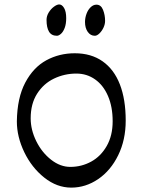

<svg xmlns="http://www.w3.org/2000/svg" viewBox="-20 -837 649 868"><path d="M548.3 -292Q548.3 -204.6 514.4 -135.3Q480.5 -65.9 423.8 -27.3Q367.2 11.2 302.2 11.2Q237.3 11.2 180.4 -33.9Q123.5 -79.1 89.8 -148.9Q56.2 -218.8 56.2 -288.1Q57.6 -394.5 94.2 -463.6Q130.9 -532.7 189.5 -564.5Q248 -596.2 317.9 -596.2Q392.1 -596.2 443.8 -559.8Q495.6 -523.4 522 -455.3Q548.3 -387.2 548.3 -292ZM489.3 -289.1Q489.3 -354 468.3 -402.8Q447.3 -451.7 409.9 -478Q372.6 -504.4 325.2 -504.4Q271.5 -504.4 224.1 -481.7Q176.8 -459 147.7 -413.3Q118.7 -367.7 118.7 -302.2Q118.7 -250 144 -198.7Q169.4 -147.5 210.9 -115Q252.4 -82.5 297.9 -82.5Q348.6 -82.5 392.3 -106.4Q436 -130.4 462.6 -177.2Q489.3 -224.1 489.3 -289.1ZM279.3 -754.9Q279.3 -729 272.5 -710.9Q265.6 -692.9 255.6 -684.1Q245.6 -675.3 237.3 -675.3Q212.9 -675.3 201.7 -693.6Q190.4 -711.9 190.4 -747.1Q190.4 -764.6 200.4 -780.8Q210.4 -796.9 224.1 -806.9Q237.8 -816.9 247.6 -816.9Q260.3 -816.9 269.8 -800.8Q279.3 -784.7 279.3 -754.9ZM408.7 -675.3Q389.2 -675.3 376.7 -692.9Q364.3 -710.4 364.3 -737.8Q364.3 -756.3 371.1 -774.7Q377.9 -793 389.9 -804.4Q401.9 -815.9 416 -815.9Q436.5 -815.9 445.8 -792.5Q455.1 -769 455.1 -742.7Q455.1 -727.5 447.8 -711.9Q440.4 -696.3 429.4 -685.8Q418.5 -675.3 408.7 -675.3Z"/></svg>

Font: Dekko
Style: Regular
Weight: 400
Designer: Multiple
Foundry: Sorkin Type
Version: Version 2.001